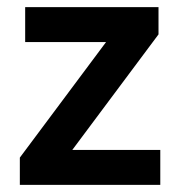

<svg xmlns="http://www.w3.org/2000/svg" viewBox="-20 -520 507 540"><path d="M35.8 0V-76.7L278.3 -401.7H50.8V-500H425.8V-423.3L183.3 -98.3H430.8V0Z"/></svg>

Font: Funnel Sans SemiBold
Style: Regular
Weight: 600
Designer: NORD ID, Kristian Moeller
Foundry: Dicotype
Version: Version 1.000